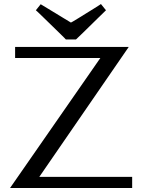

<svg xmlns="http://www.w3.org/2000/svg" viewBox="-20 -933 706 953"><path d="M55 -700H619L175 -55H636V0H30L478 -645H55ZM332 -821Q332 -820 369.5 -843Q407 -866 444.5 -889.5Q482 -913 481 -913L506 -882L469 -846Q432 -809 393.5 -772Q355 -735 357 -737H307Q308 -737 270.5 -773.5Q233 -810 195.5 -846.5Q158 -883 158 -882L182 -912L220 -889Q257 -866 294 -844Z"/></svg>

Font: Tenor Sans
Style: Regular
Weight: 400
Designer: Denis Masharov
Foundry: Denis Masharov
Version: Version 1.1